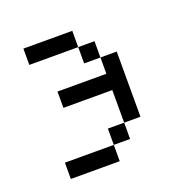

<svg xmlns="http://www.w3.org/2000/svg" viewBox="-96 -596 692 692"><g transform="rotate(-20 250.0 -250.0)"><path d="M250 -62.5H62.5V0H250ZM250 -62.5H312.5V-125H250ZM312.5 -125H375Q375 -125 375 -375H312.5V-312.5H125V-250H312.5Q312.5 -250 312.5 -125ZM312.5 -375V-437.5H250V-375ZM250 -437.5V-500H62.5V-437.5Z"/></g></svg>

Font: BFUnifontExMono
Style: Regular
Weight: 500
Version: Version 15.0.06